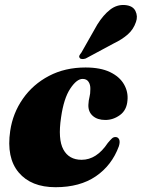

<svg xmlns="http://www.w3.org/2000/svg" viewBox="-20 -749 577 781"><path d="M316 -428Q292 -428 265.8 -388.5Q239.5 -349 228.5 -272Q215 -182.5 237.8 -140.8Q260.5 -99 312 -99Q373 -99 418.5 -167.5Q429 -180 435.5 -186Q442 -192 451 -191.5Q460.5 -191 464.8 -181.5Q469 -172 463.5 -154Q435 -76.5 370 -32Q305 12.5 206 12.5Q106.5 12.5 56 -47.5Q5.5 -107.5 21.5 -216.5Q32 -288.5 73 -347.2Q114 -406 179.2 -440.2Q244.5 -474.5 328 -474.5Q388.5 -474.5 427.5 -455.8Q466.5 -437 484.2 -406.2Q502 -375.5 498.5 -340.5Q495.5 -301 468 -281Q440.5 -261 408.5 -261Q376 -261 357.2 -277.8Q338.5 -294.5 339.5 -322.5Q340.5 -342 344 -354.2Q347.5 -366.5 347.5 -387Q348 -404.5 340.2 -416.2Q332.5 -428 316 -428ZM376 -649.5Q400.5 -688.5 428 -709.8Q455.5 -731 488 -728.5Q520.5 -726 531 -704.2Q541.5 -682.5 533 -659.5Q523 -629.5 499.8 -609Q476.5 -588.5 442 -572L328.5 -511Q321 -508.5 314.2 -508.8Q307.5 -509 304.5 -513Q300.5 -518 303.2 -523.5Q306 -529 311 -535Z"/></svg>

Font: Fraunces 72pt Black
Style: Italic
Weight: 900
Italic angle: -16°
Version: Version 1.000;[b76b70a41]